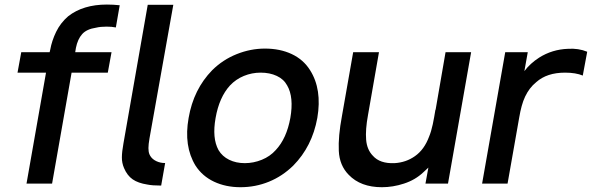

<svg xmlns="http://www.w3.org/2000/svg" viewBox="-20 -786 2534 822"><path d="M305 -581 302 -562.5H457.5L441.5 -475H286.5L203 0H93.5L177 -475H55L71 -562.5H192.5L195 -573Q202 -612 220.5 -650Q239 -688 272 -716.5Q336 -766.5 437.5 -766.5Q465.5 -766.5 492.5 -763.5L476 -668.5Q458.5 -672 436.5 -672Q410 -672 391.5 -667.5Q351 -661.5 331.8 -640Q312.5 -618.5 305 -581ZM612.5 -765.5H722L620 -193.5Q615.5 -167.5 615.5 -152Q615.5 -136.5 619.5 -126Q626.5 -109.5 642 -100Q657.5 -90.5 676.5 -88.5Q679 -88 687 -88L670 8.5Q631.5 8.5 610.5 4Q571.5 -2 548 -18.2Q524.5 -34.5 511 -66.5Q501.5 -88.5 501.8 -112.5Q502 -136.5 508.5 -172Z M817 -77Q766 -160.5 787.5 -281Q808.5 -403.5 888.5 -485.5Q934 -530.5 993.2 -554.2Q1052.5 -578 1114.5 -578Q1179 -578 1229 -554.5Q1279 -531 1307.5 -485.5Q1359.5 -403.5 1338.5 -281Q1316.5 -159 1235.5 -77Q1189 -31.5 1131.2 -8Q1073.5 15.5 1009.5 15.5Q946.5 15.5 896.2 -8.2Q846 -32 817 -77ZM1209.5 -420Q1195 -447 1165 -461Q1135 -475 1096 -475Q1058.5 -475 1024.2 -461Q990 -447 964.5 -420Q918.5 -369.5 903 -281Q887.5 -194.5 915.5 -143.5Q931.5 -116.5 961 -102Q990.5 -87.5 1028 -87.5Q1065.5 -87.5 1101 -102Q1136.5 -116.5 1160.5 -143.5Q1207 -193 1223 -281Q1238.5 -370 1209.5 -420Z M1997 -562.5 1898 0H1801.5L1814 -68.5L1792 -48Q1757.5 -15.5 1709.5 0Q1662.5 15.5 1615 15.5Q1524 15.5 1473 -37.5Q1433.5 -77.5 1430.5 -140Q1427.5 -202 1444 -289.5L1492 -562.5H1602.5L1555.5 -293.5Q1544 -231 1547.5 -188Q1551 -145 1576.5 -119Q1606.5 -85 1669 -87.5Q1718.5 -90.5 1756.5 -117.5Q1796.5 -145.5 1817 -201Q1821.5 -211.5 1825.5 -225Q1829.5 -238.5 1832.8 -253.8Q1836 -269 1838.8 -284.8Q1841.5 -300.5 1844 -315.5L1845 -316.5L1887.5 -562.5Z M2494 -564.5 2475 -462.5Q2445 -475 2399 -475Q2321.5 -475 2276 -434.5Q2260 -421.5 2248.5 -406.2Q2237 -391 2228.2 -372.5Q2219.5 -354 2213.5 -332Q2207.5 -310 2203 -283.5L2153 0H2044L2143 -562.5H2239.5L2225 -481.5Q2249.5 -514.5 2288.5 -539.5Q2344 -574.5 2411.5 -577Q2456.5 -580 2494 -564.5Z"/></svg>

Font: Russisch Sans SemiBold
Style: Italic
Weight: 600
Width: 4
Italic angle: -10°
Designer: Michael Sharanda (font) & Cristiano Sobral (main changes)
Foundry: Michael Sharanda
Version: Version 2.00;September 8, 2020;FontCreator 13.0.0.2681 64-bi